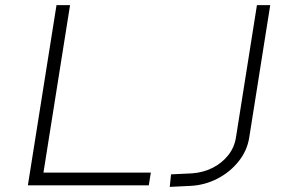

<svg xmlns="http://www.w3.org/2000/svg" viewBox="-20 -725 1132 751"><path d="M89 0 201 -705H254L150 -50H570L562 0ZM644 6 649 -43 732 -47Q774 -50 810.5 -68Q847 -86 872 -117Q897 -148 903 -188L985 -705H1037L955 -188Q947 -136 913.5 -94Q880 -52 831 -26.5Q782 -1 726 2Z"/></svg>

Font: Nunito Sans 7pt SemiExpanded ExtraLight
Style: Italic
Weight: 250
Width: 6
Italic angle: -9°
Designer: Vernon Adams
Foundry: Vernon Adams
Version: Version 3.101;gftools[0.9.27]